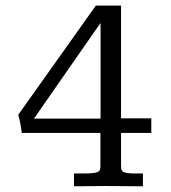

<svg xmlns="http://www.w3.org/2000/svg" viewBox="-20 -653 598 673"><path d="M404.3 -633.3V-238.3H510.3V-187H404.3V-76.2Q404.3 -67.4 405 -61.5Q405.8 -55.7 410.6 -52Q415.5 -48.3 425.8 -46.6Q436 -44.9 455.1 -44.9H481V0Q456.5 0 423.1 -0.5Q389.6 -1 350.1 -1Q331.1 -1 316.2 -0.7Q301.3 -0.5 288.6 -0.5Q275.9 -0.5 264.2 -0.2Q252.4 0 239.3 0V-44.9H271Q291.5 -44.9 303.7 -46.1Q315.9 -47.4 322 -50Q328.1 -52.7 330.1 -57.4Q332 -62 332 -69.3V-187H56.6Q54.2 -204.6 51.3 -220.2Q48.3 -235.8 43.9 -250.5L315.9 -633.3ZM99.1 -237.3H332.5V-571.3H331.5Z"/></svg>

Font: Kameron
Style: Regular
Weight: 400
Version: Version 1.000